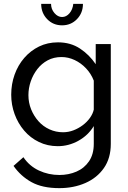

<svg xmlns="http://www.w3.org/2000/svg" viewBox="-20 -750 664 993"><path d="M38 -260Q38 -315 55.5 -364Q73 -413 105.5 -450.5Q138 -488 182 -509.5Q226 -531 280 -531Q345 -531 393.5 -499Q442 -467 475 -418V-522H553V-6Q553 68 517.5 119Q482 170 421.5 196.5Q361 223 287 223Q199 223 143 192Q87 161 50 108L101 63Q132 109 181.5 132Q231 155 287 155Q335 155 375.5 137.5Q416 120 440.5 84Q465 48 465 -6V-98Q436 -50 385.5 -22Q335 6 279 6Q226 6 181.5 -15.5Q137 -37 105 -74.5Q73 -112 55.5 -160Q38 -208 38 -260ZM465 -183V-333Q451 -369 425 -396.5Q399 -424 366 -439.5Q333 -455 298 -455Q258 -455 226.5 -438Q195 -421 173 -392.5Q151 -364 139 -329Q127 -294 127 -258Q127 -219 141 -184.5Q155 -150 179 -123Q203 -96 236 -81Q269 -66 306 -66Q334 -66 360 -76Q386 -86 408 -102.5Q430 -119 445 -140Q460 -161 465 -183ZM359 -730H409Q409 -683 378 -651Q347 -619 301 -619Q255 -619 224 -651Q193 -683 193 -730H244Q244 -703 261.5 -682.5Q279 -662 301 -662Q323 -662 339.5 -681.5Q356 -701 359 -730Z"/></svg>

Font: YasnoRaleway Medium
Style: Regular
Weight: 500
Designer: Matt McInerney, Pablo Impallari, Rodrigo Fuenzalida
Foundry: Matt McInerney, Pablo Impallari, Rodrigo Fuenzalida
Version: Version 4.026